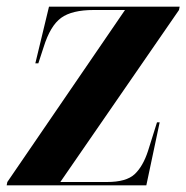

<svg xmlns="http://www.w3.org/2000/svg" viewBox="-29 -556 559 576"><path d="M-9 0 -7 -10 346 -526H252Q187 -526 154.5 -502.5Q122 -479 102 -415L86 -366H77L118 -536H510L508 -526L152 -10H292Q350 -10 375 -33.5Q400 -57 415 -103L442 -189H450L410 0Z"/></svg>

Font: Noto Serif Display ExtraCondensed ExtraBold
Style: Italic
Weight: 800
Width: 2
Italic angle: -12°
Designer: Monotype Design Team
Foundry: Monotype Imaging Inc.
Version: Version 2.009